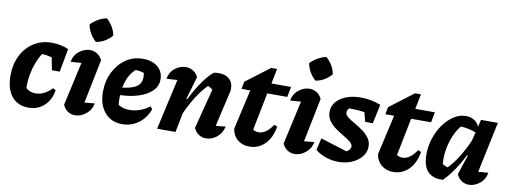

<svg xmlns="http://www.w3.org/2000/svg" viewBox="-61 -1094 3846 1446"><g transform="rotate(10 1861.5 -370.5)"><path d="M195 12Q111 12 65 -44.5Q19 -101 19 -204Q19 -290 53 -357Q87 -424 146.5 -462Q206 -500 283 -500Q319 -500 353 -493Q387 -486 412 -473L379 -296H319L301 -392Q266 -401 226 -404Q203 -370 186.5 -326Q170 -282 161.5 -236Q153 -190 153 -148Q153 -139 154 -130Q184 -103 227 -103Q294 -103 351 -164L373 -153Q362 -78 313.5 -33Q265 12 195 12ZM163 -97 161 -102Q162 -99 163 -97Z M681 -106Q670 -53 630.5 -22.5Q591 8 548 8Q519 8 494 -8Q469 -24 455 -56L529 -389Q507 -387 487.5 -386Q468 -385 447 -383Q456 -435 495 -465.5Q534 -496 577 -496Q606 -496 631 -480.5Q656 -465 671 -435L603 -99Q643 -102 681 -106ZM660 -753Q686 -730 705 -698Q724 -666 729 -633Q707 -607 675 -587.5Q643 -568 608 -564Q583 -585 564 -617.5Q545 -650 539 -685Q562 -710 594 -728.5Q626 -747 660 -753Z M909 12Q826 12 776 -46.5Q726 -105 726 -204Q726 -287 759.5 -354Q793 -421 850 -460.5Q907 -500 980 -500Q1051 -500 1094 -465Q1137 -430 1137 -370Q1137 -317 1098.5 -280Q1060 -243 996.5 -223Q933 -203 858 -201Q857 -187 857 -171Q857 -149 860 -127Q893 -103 947 -103Q983 -103 1022 -116Q1061 -129 1098 -157L1114 -138Q1090 -69 1035 -28.5Q980 12 909 12ZM1008 -366Q1008 -381 1004 -397Q974 -406 941 -408Q911 -381 892 -344.5Q873 -308 864 -259Q942 -269 975 -293.5Q1008 -318 1008 -366Z M1176 0 1263 -388Q1247 -387 1227.5 -385.5Q1208 -384 1180 -383Q1190 -436 1228.5 -465.5Q1267 -495 1310 -495Q1339 -495 1364.5 -480Q1390 -465 1405 -435L1354 -260L1361 -258Q1401 -339 1444.5 -400.5Q1488 -462 1525 -490Q1546 -493 1561 -493Q1613 -493 1642.5 -466.5Q1672 -440 1672 -394Q1672 -376 1667 -358L1607 -98Q1632 -99 1648.5 -101.5Q1665 -104 1682 -106Q1671 -53 1632 -22.5Q1593 8 1550 8Q1520 8 1495 -8Q1470 -24 1456 -56L1535 -362Q1517 -376 1498 -384Q1455 -340 1417 -281Q1379 -222 1346 -148L1317 0Z M1882 12Q1828 12 1791.5 -19Q1755 -50 1748 -101L1817 -406H1750L1761 -462L1943 -600H1988L1965 -485H2115L2100 -406H1947L1890 -119Q1910 -106 1932 -106Q1990 -106 2040 -182L2064 -173Q2050 -86 2001 -37Q1952 12 1882 12Z M2360 -106Q2349 -53 2309.5 -22.5Q2270 8 2227 8Q2198 8 2173 -8Q2148 -24 2134 -56L2208 -389Q2186 -387 2166.5 -386Q2147 -385 2126 -383Q2135 -435 2174 -465.5Q2213 -496 2256 -496Q2285 -496 2310 -480.5Q2335 -465 2350 -435L2282 -99Q2322 -102 2360 -106ZM2339 -753Q2365 -730 2384 -698Q2403 -666 2408 -633Q2386 -607 2354 -587.5Q2322 -568 2287 -564Q2262 -585 2243 -617.5Q2224 -650 2218 -685Q2241 -710 2273 -728.5Q2305 -747 2339 -753Z M2386 -52 2407 -143 2609 -80Q2623 -86 2632 -97.5Q2641 -109 2641 -122Q2641 -140 2620 -157Q2599 -174 2568 -192Q2537 -210 2506 -232Q2475 -254 2454 -283Q2433 -312 2433 -351Q2433 -396 2461.5 -429Q2490 -462 2538.5 -480Q2587 -498 2648 -498Q2685 -498 2723.5 -491Q2762 -484 2800 -469L2769 -323H2710L2692 -394Q2641 -402 2587 -402Q2581 -402 2574 -402Q2559 -387 2559 -368Q2559 -350 2580 -333.5Q2601 -317 2632.5 -299.5Q2664 -282 2695 -260Q2726 -238 2747 -209.5Q2768 -181 2768 -143Q2768 -101 2740.5 -66.5Q2713 -32 2666.5 -11.5Q2620 9 2563 9Q2515 9 2466.5 -7.5Q2418 -24 2386 -52Z M2982 12Q2928 12 2891.5 -19Q2855 -50 2848 -101L2917 -406H2850L2861 -462L3043 -600H3088L3065 -485H3215L3200 -406H3047L2990 -119Q3010 -106 3032 -106Q3090 -106 3140 -182L3164 -173Q3150 -86 3101 -37Q3052 12 2982 12Z M3363 5Q3287 10 3247 -31.5Q3207 -73 3207 -163Q3207 -227 3227 -287Q3247 -347 3281.5 -394.5Q3316 -442 3359.5 -470Q3403 -498 3450 -498Q3524 -498 3554 -435L3567 -489H3696L3614 -100Q3632 -102 3651.5 -103.5Q3671 -105 3691 -106Q3681 -53 3642 -22.5Q3603 8 3560 8Q3530 8 3505.5 -8Q3481 -24 3466 -56L3516 -207L3510 -209Q3479 -147 3443 -93.5Q3407 -40 3363 5ZM3341 -111Q3362 -99 3381 -93Q3462 -175 3527 -325L3543 -389Q3491 -409 3427 -414Q3397 -379 3376 -329Q3355 -279 3345.5 -223Q3336 -167 3341 -111Z"/></g></svg>

Font: Piazzolla
Style: Bold Italic
Weight: 700
Italic angle: -11.3°
Designer: Juan Pablo del Peral
Foundry: Huerta Tipografica
Version: Version 1.330